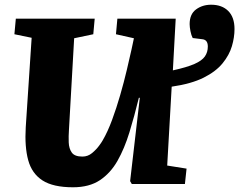

<svg xmlns="http://www.w3.org/2000/svg" viewBox="-20 -779 1013 813"><path d="M289 14Q205 14 160 -15Q115 -44 99.5 -100.5Q84 -157 89 -240L114 -619L41 -634L47 -700H381L375 -634L294 -617L272 -230Q270 -202 271 -176Q272 -150 284 -133Q296 -116 329 -116Q352 -116 370 -131Q388 -146 400 -162.5Q412 -179 415 -185Q436 -221 454.5 -271Q473 -321 489 -376.5Q505 -432 517 -483Q529 -534 537 -570L547 -617L471 -634L477 -700H724L712 -481Q771 -494 803 -508Q835 -522 847.5 -540Q860 -558 860 -582Q860 -611 836 -613L796 -618Q790 -629 786.5 -647Q783 -665 783 -677Q783 -719 810 -739Q837 -759 874 -759Q920 -759 946.5 -732.5Q973 -706 973 -656Q973 -621 962 -583.5Q951 -546 922.5 -511Q894 -476 842 -450Q790 -424 707 -412L688 -78L770 -65L763 0H538L531 -12L572 -365H568Q549 -287 528 -218.5Q507 -150 477.5 -98Q448 -46 403 -16Q358 14 289 14Z"/></svg>

Font: Literata 12pt ExtraBold
Style: Italic
Weight: 800
Italic angle: -2°
Designer: Latin by Veronika Burian and Jose Scaglione. Greek by Irene Vlachou. Cyrillic by Vera Evstafieva
Foundry: TypeTogether
Version: Version 3.002